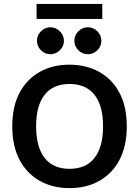

<svg xmlns="http://www.w3.org/2000/svg" viewBox="-20 -939 709 979"><path d="M333.5 -609.2Q420.2 -609.2 486.2 -572.2Q552.2 -535.2 589.4 -465.4Q626.5 -395.5 626.5 -295Q626.5 -194.5 589.4 -124.1Q552.2 -53.8 486.6 -16.8Q421 20.2 334.5 20.2Q248.8 20.2 182.8 -16.8Q116.8 -53.8 79.6 -124.1Q42.5 -194.5 42.5 -295Q42.5 -395.5 79.5 -465.4Q116.5 -535.2 182.1 -572.2Q247.8 -609.2 333.5 -609.2ZM334.5 -510.8Q250.8 -510.8 207.5 -455.6Q164.2 -400.5 164.2 -295Q164.2 -189.2 207.5 -133.8Q250.8 -78.2 334.5 -78.2Q418.2 -78.2 461.9 -133.8Q505.5 -189.2 505.5 -295Q505.5 -400.5 461.9 -455.6Q418.2 -510.8 334.5 -510.8ZM428.5 -800Q456 -800 476.4 -779.4Q496.8 -758.8 496.8 -730.9Q496.8 -703 476.4 -682.8Q456 -662.5 428.5 -662.5Q399.8 -662.5 379.5 -682.8Q359.2 -703 359.2 -731.2Q359.2 -758.8 379.5 -779.4Q399.8 -800 428.5 -800ZM237.4 -800Q264.5 -800 285.2 -779.4Q306 -758.8 306 -730.9Q306 -703 285.1 -682.8Q264.3 -662.5 237.2 -662.5Q209 -662.5 188.8 -682.8Q168.5 -703 168.5 -731.2Q168.5 -758.8 188.8 -779.4Q209.1 -800 237.4 -800ZM166.5 -918.8H501.5V-842.5H166.5Z"/></svg>

Font: Podkova VF Beta
Style: Regular
Weight: 400
Designer: Ilya Yudin
Foundry: Cyreal (www.cyreal.org)
Version: Version 2.100